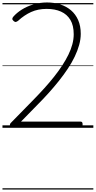

<svg xmlns="http://www.w3.org/2000/svg" viewBox="-20 -1035 776 1555"><path d="M83 0Q73 0 66.5 -6.5Q60 -13 60 -22Q60 -31 66 -38L252 -228Q298 -275 340 -321.5Q382 -368 418 -413.5Q454 -459 483.5 -504Q513 -549 534 -592Q555 -635 566 -676.5Q577 -718 577 -757Q577 -829 550 -874Q523 -919 474 -941Q425 -963 358 -963Q288 -963 232.5 -938Q177 -913 127 -867Q117 -859 108.5 -857.5Q100 -856 90 -865Q78 -876 80 -884.5Q82 -893 88 -900Q115 -931 156 -957Q197 -983 250 -999Q303 -1015 361 -1015Q419 -1015 468.5 -999Q518 -983 555 -951.5Q592 -920 613 -872.5Q634 -825 634 -761Q634 -717 621 -670.5Q608 -624 585 -576Q562 -528 529.5 -479Q497 -430 458 -381Q419 -332 375 -283Q331 -234 283 -186L150 -50H633Q641 -50 645 -45Q649 -40 649 -27Q649 -13 645.5 -6.5Q642 0 633 0ZM0 490H736V500H0ZM0 -20H736V0H0ZM0 -505H736V-500H0ZM0 -1010H736V-1000H0Z"/></svg>

Font: Playwrite ES Guides
Style: Regular
Weight: 400
Designer: Veronika Burian, José Scaglione
Foundry: TypeTogether
Version: Version 1.003